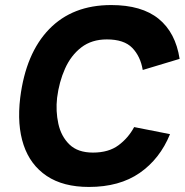

<svg xmlns="http://www.w3.org/2000/svg" viewBox="-20 -730 731 760"><path d="M511 -227 653 -199Q613 -101 533 -45.5Q453 10 332 10Q230 10 165 -33.5Q100 -77 73.5 -156Q47 -235 60 -343Q82 -519 174.5 -614.5Q267 -710 420 -710Q541 -710 608 -655.5Q675 -601 691 -497L545 -453Q536 -507 503.5 -540.5Q471 -574 403 -574Q343 -574 302 -542.5Q261 -511 237.5 -458.5Q214 -406 206 -343Q200 -290 211 -240Q222 -190 255 -158Q288 -126 348 -126Q410 -126 449 -155Q488 -184 511 -227Z"/></svg>

Font: Haskoy ExtraBold
Style: Italic
Weight: 800
Designer: Ertekin Erdin
Foundry: Ertekin Erdin
Version: Version 2.000; ttfautohint (v1.8.4.7-5d5b)